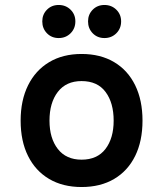

<svg xmlns="http://www.w3.org/2000/svg" viewBox="-20 -740 656 772"><path d="M308 12Q232.5 12 177.5 -20.5Q122.5 -53 92.8 -112.8Q63 -172.5 63 -255Q63 -336.5 92.8 -396.8Q122.5 -457 177.5 -490Q232.5 -523 308 -523Q384 -523 439 -490.2Q494 -457.5 523.5 -397.2Q553 -337 553 -255Q553 -173 523.5 -113Q494 -53 439 -20.5Q384 12 308 12ZM308 -98Q371 -98 404 -141Q437 -184 437 -255Q437 -326.5 404.5 -370.2Q372 -414 308 -414Q246 -414 212.5 -370.5Q179 -327 179 -255Q179 -184 212.5 -141Q246 -98 308 -98ZM216 -587Q187.5 -587 168.8 -606.2Q150 -625.5 150 -654Q150 -682 168.8 -701Q187.5 -720 216 -720Q244.5 -720 263.8 -701Q283 -682 283 -654Q283 -625.5 263.8 -606.2Q244.5 -587 216 -587ZM400 -587Q371.5 -587 352.8 -606.2Q334 -625.5 334 -654Q334 -682 352.8 -701Q371.5 -720 400 -720Q428.5 -720 447.8 -701Q467 -682 467 -654Q467 -625.5 447.8 -606.2Q428.5 -587 400 -587Z"/></svg>

Font: Overpass Mono Light
Style: Regular
Weight: 300
Monospace: yes
Designer: Delve Withrington, Dave Bailey
Foundry: Delve Fonts LLC
Version: Version 4.000